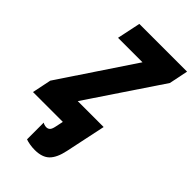

<svg xmlns="http://www.w3.org/2000/svg" viewBox="-321 -797 1111 1111"><g transform="rotate(45 234.5 -242.0)"><path d="M205.1 230Q182.6 230 162.4 226.3Q142.1 222.7 129.9 217.8V81.1Q133.8 84 141.8 86.9Q149.9 89.8 159.2 89.8Q172.4 89.8 181.2 81.3Q189.9 72.8 194.8 48.8L205.1 0H-39.1L-15.1 -117.2L287.1 -569.8H86.9L117.2 -713.9H507.8L483.9 -597.2L181.2 -146H393.1L340.8 102.1Q326.7 169.4 295.9 199.7Q265.1 230 205.1 230Z"/></g></svg>

Font: Open Sans Condensed ExtraBold
Style: Italic
Weight: 800
Width: 3
Italic angle: -12°
Designer: Monotype Design Team
Foundry: Monotype Imaging Inc.
Version: Version 3.003; ttfautohint (v1.8.4)